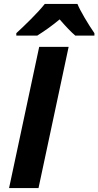

<svg xmlns="http://www.w3.org/2000/svg" viewBox="-20 -951 498 971"><path d="M25.9 0H174.8L327.1 -713.9H178.2ZM457.5 -771V-783.2C441.2 -806.6 424.6 -832.8 407.7 -861.6C390.8 -890.4 378.7 -913.6 371.6 -931.2H206.5C189.6 -909.7 166.5 -884.3 137.2 -855C107.9 -825.7 83 -801.8 62.5 -783.2V-771H168.5C209.8 -797 247.6 -824.4 281.7 -853C314 -815.6 340.3 -788.2 360.8 -771Z"/></svg>

Font: OpenSans
Style: Bold Italic
Weight: 700
Italic angle: -12°
Foundry: Ascender Corporation
Version: Version 1.10; ttfautohint (v1.2) -l 8 -r 50 -G 200 -x 14 -D 